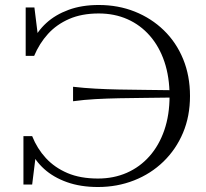

<svg xmlns="http://www.w3.org/2000/svg" viewBox="-20 -740 827 770"><path d="M689 -378V-349Q621 -348 564 -347.5Q507 -347 457.5 -346Q408 -345 362.5 -342.5Q317 -340 273 -334V-392Q317 -387 362.5 -384.5Q408 -382 457.5 -381Q507 -380 564 -379.5Q621 -379 689 -378ZM373 10Q303 10 248.5 -9.5Q194 -29 157 -62.5Q120 -96 102 -138L125 -129L109 0H74V-194H109Q129 -144 164 -106Q199 -68 250.5 -46Q302 -24 373 -24Q436 -24 488.5 -47Q541 -70 579.5 -113.5Q618 -157 639 -218Q660 -279 660 -355Q660 -431 639.5 -492Q619 -553 581 -596.5Q543 -640 491 -663Q439 -686 376 -686Q308 -686 257.5 -664Q207 -642 172.5 -604Q138 -566 117 -516H83V-710H118L134 -581L111 -572Q129 -614 165.5 -647.5Q202 -681 255 -700.5Q308 -720 376 -720Q454 -720 520.5 -693.5Q587 -667 637 -618.5Q687 -570 714.5 -503Q742 -436 742 -355Q742 -274 714 -207.5Q686 -141 635.5 -92Q585 -43 517.5 -16.5Q450 10 373 10Z"/></svg>

Font: Roboto Serif 120pt Expanded Light
Style: Regular
Weight: 300
Width: 7
Designer: Greg Gazdowicz
Foundry: Commercial Type
Version: Version 1.008